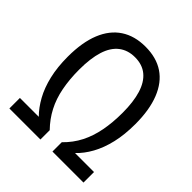

<svg xmlns="http://www.w3.org/2000/svg" viewBox="-196 -859 993 993"><g transform="rotate(45 300.5 -362.0)"><path d="M301 -647Q249 -647 213 -619Q177 -591 159.5 -535.5Q142 -480 142 -397Q142 -327 153.5 -267Q165 -207 190.5 -158Q216 -109 256 -68V0H29V-77H167Q134 -110 108 -157Q82 -204 67.5 -265.5Q53 -327 53 -403Q53 -508 82 -579.5Q111 -651 166.5 -687.5Q222 -724 301 -724Q381 -724 435.5 -687.5Q490 -651 518.5 -579Q547 -507 547 -404Q547 -326 532.5 -264.5Q518 -203 492 -156Q466 -109 432 -77H571V0H344V-68Q386 -109 411 -158Q436 -207 447.5 -267Q459 -327 459 -398Q459 -478 442 -533.5Q425 -589 390 -618Q355 -647 301 -647Z"/></g></svg>

Font: Noto Sans Display Condensed
Style: Regular
Weight: 400
Width: 3
Designer: Monotype Design Team
Foundry: Monotype Imaging Inc.
Version: Version 2.003